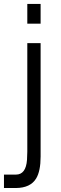

<svg xmlns="http://www.w3.org/2000/svg" viewBox="-56 -735 304 964"><path d="M147.9 -518.6V51.3Q147.9 124 125.5 161.1Q96.7 208.5 23.9 209H-36.1V141.6H23.9Q74.2 141.6 79.6 67.4Q81.1 46.9 81.1 26.9V-518.6ZM81.1 -616.2V-715.3H147.9V-616.2Z"/></svg>

Font: AnjaliOldLipi
Style: Regular
Weight: 400
Designer: Kevin & Siji
Foundry: Core : Kevin & Siji
Modification : Hiran Venugopalan
Opentype mlm2 support: Rajeesh Nambiar
New Feature Table : Santhosh
Version: Version 7.1.0+20221109